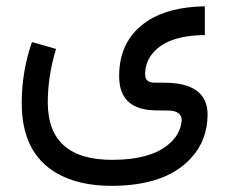

<svg xmlns="http://www.w3.org/2000/svg" viewBox="-20 -402 730 616"><path d="M342.8 110.8C203.1 111.8 133.3 50.3 133.3 -73.7C133.3 -129.4 142.1 -186.5 159.7 -245.1L82.5 -267.1C60.5 -203.6 49.8 -138.7 49.8 -72.8C49.3 34.2 86.4 109.4 160.6 152.8C208 180.7 267.6 194.3 339.4 194.3C453.1 193.8 537.1 165 590.8 107.4C627.4 68.8 645.5 22 646 -33.2C646.5 -102.1 599.6 -136.7 506.3 -136.7H476.6C456.5 -136.7 446.3 -145 445.8 -161.1C445.3 -185.1 451.7 -206.5 464.8 -224.6C495.6 -267.1 552.7 -288.6 637.2 -289.6V-381.8C559.6 -380.4 498 -364.3 453.1 -334.5C391.6 -293.9 361.3 -233.9 362.3 -154.3C363.3 -84.5 402.3 -48.8 479.5 -47.9L519 -47.4C548.8 -46.9 563.5 -36.1 563 -15.1C560.1 16.1 544.4 43 516.1 64.9C477.5 95.2 419.9 110.4 342.8 110.8Z"/></svg>

Font: Nahid
Style: Regular
Weight: 400
Foundry: DejaVu fonts team - Redesigned by Saber Rastikerdar
Version: Version 0.3.0